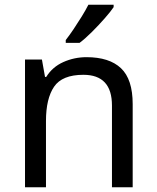

<svg xmlns="http://www.w3.org/2000/svg" viewBox="-20 -786 658 806"><path d="M343 -546Q439 -546 488 -499.5Q537 -453 537 -349V0H450V-343Q450 -472 330 -472Q241 -472 207 -422Q173 -372 173 -278V0H85V-536H156L169 -463H174Q200 -505 246 -525.5Q292 -546 343 -546ZM457 -756Q445 -738 420 -709.5Q395 -681 366.5 -652.5Q338 -624 314 -606H256V-618Q271 -637 288.5 -663Q306 -689 323 -716.5Q340 -744 351 -766H457Z"/></svg>

Font: Noto Sans Warang Citi
Style: Regular
Weight: 400
Designer: Mangu Purty
Foundry: Mangu Purty
Version: Version 3.002; ttfautohint (v1.8.4.7-5d5b)